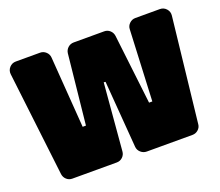

<svg xmlns="http://www.w3.org/2000/svg" viewBox="-113 -832 1140 994"><g transform="rotate(-20 457.5 -335.0)"><path d="M80.1 -42 12.2 -617.2Q9.8 -638.2 23.9 -654.1Q38.1 -669.9 59.1 -669.9H192.9Q211.4 -669.9 225.1 -657.2Q238.8 -644.5 240.2 -626L269 -233.9H287.1L327.1 -618.2Q329.6 -636.2 343 -648.2Q356.4 -660.2 375 -660.2H543Q561 -660.2 574.2 -648.2Q587.4 -636.2 589.8 -618.2L634.8 -233.9H652.8L670.9 -625Q671.4 -643.6 685.3 -656.7Q699.2 -669.9 717.8 -669.9H853Q874 -669.9 888.2 -654.1Q902.3 -638.2 899.9 -617.2L835.9 -42Q834.5 -24.4 820.8 -12.2Q807.1 0 789.1 0H537.1Q518.6 0 504.4 -12.7Q490.2 -25.4 488.8 -43.9L460 -412.1L450.2 -413.1L418.9 -43.9Q417.5 -25.4 404.1 -12.7Q390.6 0 372.1 0H127Q108.9 0 95.7 -12Q82.5 -23.9 80.1 -42Z"/></g></svg>

Font: Don José
Style: Regular
Weight: 900
Designer: Cristian Tournier
Version: Version 1.000